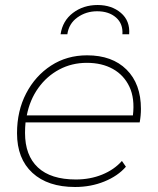

<svg xmlns="http://www.w3.org/2000/svg" viewBox="-20 -744 633 767"><path d="M280 3Q171 3 109.5 -53.5Q48 -110 48 -212Q48 -301 84.5 -371Q121 -441 184 -482Q247 -523 328 -523Q428 -523 485.5 -466Q543 -409 543 -309Q543 -282 538 -255H82Q80 -234 80 -213Q80 -123 131.5 -75Q183 -27 283 -27Q340 -27 388 -46.5Q436 -66 467 -101L483 -78Q451 -41 397 -19Q343 3 280 3ZM87 -283H511Q519 -351 497 -397.5Q475 -444 431 -468.5Q387 -493 327 -493Q267 -493 217 -466.5Q167 -440 133 -392.5Q99 -345 87 -283ZM222 -607Q230 -661 271.5 -692.5Q313 -724 370 -724Q426 -724 463 -692.5Q500 -661 496 -607H469Q472 -649 443.5 -674Q415 -699 368 -699Q324 -699 289.5 -674.5Q255 -650 249 -607Z"/></svg>

Font: Montserrat ExtraLight
Style: Italic
Weight: 200
Italic angle: -11.3°
Designer: Julieta Ulanovsky
Foundry: Julieta Ulanovsky
Version: Version 9.000; ttfautohint (v1.8.4.7-5d5b)